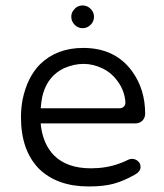

<svg xmlns="http://www.w3.org/2000/svg" viewBox="-20 -672 593 693"><path d="M278.3 -652.3Q257.8 -652.3 245.1 -634.8Q237.3 -625 237.3 -611.3Q237.3 -594.7 249.5 -582.5Q261.7 -570.3 278.3 -570.3Q294.9 -570.3 307.1 -582.5Q319.3 -594.7 319.3 -611.3Q319.3 -627.9 307.1 -640.1Q294.9 -652.3 278.3 -652.3ZM487.3 -69.3Q487.3 -82 478.5 -89.8Q468.8 -98.6 457 -98.6Q449.2 -98.6 443.4 -95.7Q390.6 -69.3 333 -65.4Q321.3 -64.5 307.6 -64.5Q221.7 -64.5 174.8 -111.3Q136.7 -150.4 127.9 -215.8L127 -226.6H467.8Q484.4 -226.6 494.1 -236.8Q503.9 -247.1 503.9 -261.7Q503.9 -348.6 458 -413.1Q396.5 -499 280.3 -499Q184.6 -499 124 -439.5Q78.1 -392.6 61.5 -312.5Q55.7 -281.2 55.7 -249Q55.7 -128.9 121.1 -62.5Q186.5 1 299.8 1Q354.5 1 390.1 -8.8Q425.8 -18.6 465.8 -41Q487.3 -52.7 487.3 -69.3ZM429.7 -324.2Q431.6 -315.4 432.1 -309.6Q432.6 -303.7 432.6 -300.8Q432.6 -293 426.8 -287.1Q420.9 -281.2 411.1 -281.2H127Q128.9 -302.7 130.9 -314Q132.8 -325.2 135.7 -335Q154.3 -398.4 210.9 -425.8Q210.9 -425.8 210.9 -425.8Q247.1 -441.4 281.7 -441.4Q316.4 -441.4 350.6 -424.8Q384.8 -408.2 407.2 -375Q422.9 -353.5 429.7 -324.2Z"/></svg>

Font: FakePearl
Style: ExtraLight
Weight: 300
Version: Version 1.2